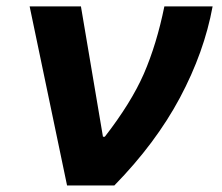

<svg xmlns="http://www.w3.org/2000/svg" viewBox="-20 -565 675 585"><path d="M328.5 0H184.3L70.3 -545.5H226.6L293.7 -148.4H299.4Q379.6 -251.8 418.3 -340.2Q457.4 -430.4 480.8 -545.5H627.8Q602.3 -406.2 528.1 -267Q454.2 -128.6 328.5 0Z"/></svg>

Font: Linik Sans
Style: Bold Italic
Weight: 700
Italic angle: 9°
Designer: Fonts by Rasmus Andersson / Changes by Cristiano Sobral with parts from Marc Monis
Foundry: rsms
Version: Version 3.020; ttfautohint (v1.6)